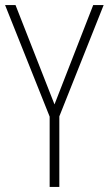

<svg xmlns="http://www.w3.org/2000/svg" viewBox="-20 -734 427 754"><path d="M194 -324 41 -714H0L175 -276V0H213V-277L387 -714H346Z"/></svg>

Font: Noto Sans Hebrew Condensed ExtraLight
Style: Regular
Weight: 200
Width: 3
Designer: Monotype Design Team
Foundry: Monotype Imaging Inc.
Version: Version 2.004